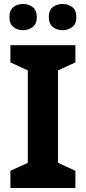

<svg xmlns="http://www.w3.org/2000/svg" viewBox="-20 -940 429 960"><path d="M357 0H32V-86L119 -126V-588L32 -628V-714H357V-628L270 -588V-126L357 -86ZM27 -854Q27 -889 47 -904.5Q67 -920 95 -920Q123 -920 143.5 -904.5Q164 -889 164 -854Q164 -821 143.5 -805Q123 -789 95 -789Q67 -789 47 -805Q27 -821 27 -854ZM224 -854Q224 -889 244 -904.5Q264 -920 293 -920Q321 -920 341.5 -904.5Q362 -889 362 -854Q362 -821 341.5 -805Q321 -789 293 -789Q264 -789 244 -805Q224 -821 224 -854Z"/></svg>

Font: Noto Sans Balinese
Style: Bold
Weight: 700
Designer: Aditya Bayu, David Williams
Foundry: David Williams
Version: Version 2.005; ttfautohint (v1.8.4.7-5d5b)